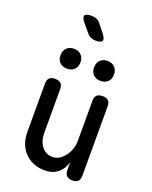

<svg xmlns="http://www.w3.org/2000/svg" viewBox="-183 -1113 966 1221"><g transform="rotate(20 300.0 -503.0)"><path d="M409 -234V-508Q409 -535 421.5 -547.5Q434 -560 461 -560Q487 -560 499.5 -547.5Q512 -535 512 -508V-41Q512 -15 499.5 -2.5Q487 10 462 10Q437 10 423.5 -2.5Q410 -15 410 -41V-95Q396 -46 362 -18Q328 10 274 10Q232 10 198 -4Q164 -18 139 -43.5Q114 -69 101 -104.5Q88 -140 88 -183V-508Q88 -535 100.5 -547.5Q113 -560 139 -560Q166 -560 178.5 -547.5Q191 -535 191 -508V-210Q191 -186 197.5 -164Q204 -142 216.5 -125Q229 -108 247.5 -97.5Q266 -87 292 -87Q318 -87 339.5 -101.5Q361 -116 376.5 -137.5Q392 -159 400.5 -185Q409 -211 409 -234ZM413 -646Q383 -646 364.5 -664Q346 -682 346 -713Q346 -744 364.5 -762.5Q383 -781 413 -781Q444 -781 462.5 -762.5Q481 -744 481 -713Q481 -682 462.5 -664Q444 -646 413 -646ZM187 -646Q156 -646 137.5 -664Q119 -682 119 -713Q119 -744 137.5 -762.5Q156 -781 187 -781Q217 -781 235.5 -762.5Q254 -744 254 -713Q254 -682 235.5 -664Q217 -646 187 -646ZM238 -903 192 -958Q168 -987 175 -1001.5Q182 -1016 220 -1016Q240 -1016 255 -1009.5Q270 -1003 282 -987L325 -933Q347 -904 340 -890Q333 -876 297 -876Q279 -876 264 -882.5Q249 -889 238 -903Z"/></g></svg>

Font: Maple Mono Medium
Style: Regular
Weight: 500
Monospace: yes
Designer: subframe7536
Version: Version 7.000